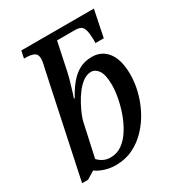

<svg xmlns="http://www.w3.org/2000/svg" viewBox="-181 -879 937 1008"><g transform="rotate(-30 287.0 -375.0)"><path d="M229 10Q191 10 159 -1Q127 -12 110 -26L62 3H26L158 -619Q163 -637 165 -651.5Q167 -666 167 -670Q167 -699 148 -707.5Q129 -716 100 -716H89L98 -760H538L505 -599H455V-623Q454 -661 448 -680Q442 -699 429.5 -705.5Q417 -712 394 -712H287L251 -541Q248 -527 243 -508Q238 -489 231.5 -468.5Q225 -448 220 -430.5Q215 -413 211 -403H216Q240 -448 267 -480Q294 -512 326.5 -529Q359 -546 401 -546Q461 -546 496 -500Q531 -454 531 -365Q531 -316 518 -264Q505 -212 479.5 -163Q454 -114 417 -75Q380 -36 333 -13Q286 10 229 10ZM225 -39Q264 -39 295 -61.5Q326 -84 349.5 -121.5Q373 -159 388.5 -202.5Q404 -246 412 -288.5Q420 -331 420 -364Q420 -427 402 -453.5Q384 -480 359 -480Q333 -480 310 -463.5Q287 -447 267 -421Q247 -395 231.5 -366Q216 -337 205.5 -311.5Q195 -286 192 -269L149 -73Q162 -58 181 -48.5Q200 -39 225 -39Z"/></g></svg>

Font: ET Text
Style: Italic
Weight: 470
Italic angle: -12°
Designer: Monotype Design Team
Foundry: Monotype Imaging Inc.
Version: Version 2.009